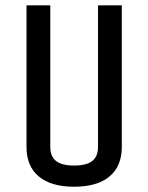

<svg xmlns="http://www.w3.org/2000/svg" viewBox="-20 -690 560 725"><path d="M259.8 15.1Q172.9 15.1 126.5 -23.7Q80.1 -62.5 80.1 -134.8V-669.9H169.9V-134.8Q169.9 -99.6 191.4 -82.3Q212.9 -64.9 259.8 -64.9Q307.1 -64.9 328.6 -82.3Q350.1 -99.6 350.1 -134.8V-669.9H439.9V-134.8Q439.9 -62.5 393.6 -23.7Q347.2 15.1 259.8 15.1Z"/></svg>

Font: Unica One
Style: Bold
Weight: 400
Designer: Eduardo Rodriguez Tunni
Foundry: Eduardo Rodriguez Tunni
Version: Version 1.001